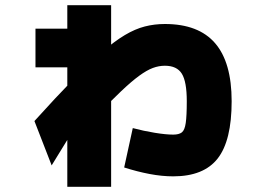

<svg xmlns="http://www.w3.org/2000/svg" viewBox="-20 -648 1040 736"><path d="M644 28Q601 28 553.5 19Q506 10 456 -6L489 -157Q530 -146 573 -139Q616 -132 644 -132Q666 -132 677 -140.5Q688 -149 692 -176.5Q696 -204 696 -260Q696 -335 677 -365.5Q658 -396 612 -396Q589 -396 566 -387.5Q543 -379 513.5 -357.5Q484 -336 444 -298Q404 -260 347 -201H295Q270 -163 241 -116.5Q212 -70 178 -14L112 -184Q196 -277 259 -341.5Q322 -406 370.5 -448Q419 -490 458.5 -513.5Q498 -537 535 -546.5Q572 -556 612 -556Q741 -556 804.5 -482.5Q868 -409 868 -260Q868 -109 814.5 -40.5Q761 28 644 28ZM238 68V-390H116V-538H238V-628H406V68Z"/></svg>

Font: M PLUS 1 Thin Black
Style: Regular
Weight: 900
Version: Version 1.001